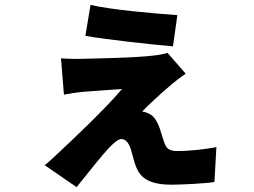

<svg xmlns="http://www.w3.org/2000/svg" viewBox="-20 -684 1040 787"><path d="M351 -664 330 -537C416 -522 604 -501 689 -494L707 -622C619 -628 433 -644 351 -664ZM741 -382 667 -467C657 -464 629 -458 615 -457C544 -447 358 -444 318 -443C288 -442 251 -443 230 -445L242 -296C260 -299 291 -305 325 -308C369 -312 445 -316 480 -319C416 -242 268 -102 217 -55C192 -31 180 -20 163 -7L294 83C355 6 400 -49 424 -75C443 -95 463 -114 477 -114C496 -114 508 -98 517 -70C523 -51 529 -21 539 3C557 44 589 73 684 73C723 73 826 68 859 62L867 -81C825 -73 764 -65 706 -65C680 -65 664 -72 656 -93C648 -113 642 -136 635 -157C628 -179 614 -203 601 -212C588 -221 574 -225 563 -227C575 -241 641 -303 682 -337C697 -350 722 -369 741 -382Z"/></svg>

Font: Noto Sans JP Black
Style: Regular
Weight: 900
Designer: Ryoko NISHIZUKA 西塚涼子 (kana, bopomofo & ideographs); Paul D. Hunt (Latin, Greek & Cyrillic); Sandoll Communications 산돌커뮤니
Foundry: Adobe
Version: Version 2.002;hotconv 1.0.116;makeotfexe 2.5.65601